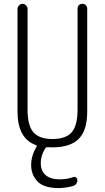

<svg xmlns="http://www.w3.org/2000/svg" viewBox="-20 -750 540 990"><path d="M165 -2Q70.3 -36.1 70.3 -174.8V-704.1Q70.3 -713.9 78.1 -722.2Q85.9 -730.5 96.2 -730.5Q106.4 -730.5 114.3 -722.2Q122.1 -713.9 122.1 -704.1V-184.6Q122.1 -102.5 152.3 -67.9Q182.6 -33.2 251 -33.2Q319.3 -33.2 349.6 -67.9Q379.9 -102.5 379.9 -184.6V-705.1Q379.9 -715.8 386.7 -723.1Q393.6 -730.5 404.8 -730.5Q416 -730.5 422.9 -723.1Q429.7 -715.8 429.7 -705.1V-174.8Q429.7 -78.1 386.2 -34.2Q342.8 9.8 250 9.8Q233.4 9.8 224.6 8.8Q217.8 8.8 212.9 15.6Q189.5 52.7 190.4 91.8Q190.4 131.8 215.8 153.3Q241.2 174.8 288.1 174.8Q325.2 174.8 358.4 163.1Q365.2 160.2 372.1 165Q378.9 169.9 378.9 177.7Q378.9 202.1 356.4 209Q318.4 219.7 282.2 219.7Q205.1 219.7 172.9 185.1Q140.6 150.4 140.6 101.6Q140.6 52.7 168 7.8Q171.9 0 165 -2Z"/></svg>

Font: Rounded-X Mgen+ 1mn light
Style: Regular
Weight: 200
Designer: [Source Han Sans]
Ryoko NISHIZUKA  (kana & ideographs); Paul D. Hunt (Latin, Greek & Cyrillic); Wenlong ZHANG  (bopomofo
Version: Version 1.059.20150602